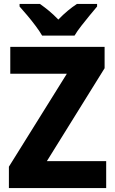

<svg xmlns="http://www.w3.org/2000/svg" viewBox="-20 -951 580 971"><path d="M517 0H25V-108L318 -578H32V-714H509V-606L217 -136H517ZM193 -771Q181 -792 160.5 -819.5Q140 -847 118 -873Q96 -899 79 -918V-931H182Q205 -915 228 -896Q251 -877 275 -852Q299 -877 322.5 -896.5Q346 -916 369 -931H471V-918Q455 -899 433.5 -873Q412 -847 391 -820Q370 -793 357 -771Z"/></svg>

Font: Noto Sans Ethiopic SemiCondensed ExtraBold
Style: Regular
Weight: 800
Width: 4
Designer: Monotype Design Team
Foundry: Monotype Imaging Inc.
Version: Version 2.102; ttfautohint (v1.8.4.7-5d5b)